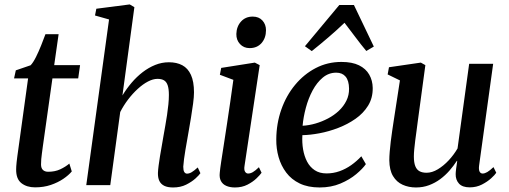

<svg xmlns="http://www.w3.org/2000/svg" viewBox="-20 -837 2301 868"><path d="M174 -177.5Q171.5 -158 169.5 -143.8Q167.5 -129.5 166.5 -117.8Q165.5 -106 165.5 -93.5Q165.5 -77 174 -68.8Q182.5 -60.5 198 -60.5Q229 -60.5 252.8 -71.8Q276.5 -83 293.5 -97.5L304.5 -62Q290.5 -45 266.2 -28.5Q242 -12 209.8 -1Q177.5 10 138.5 10Q101 10 76.8 -9Q52.5 -28 53 -71.5Q53 -77 53.5 -85Q54 -93 55.2 -104.5Q56.5 -116 58.5 -131.5Q60.5 -147 63.5 -167.5L107 -482.5H43.5L51.5 -519L118.5 -542Q130 -554 142.5 -579Q155 -604 166.2 -632.2Q177.5 -660.5 185.5 -682.5H245L225 -542.5H342L333.5 -482.5H217Z M762.5 10.5Q737.5 10.5 722.2 2.8Q707 -5 700.2 -19.5Q693.5 -34 694 -55.5Q694.5 -68.5 697 -88Q699.5 -107.5 703.2 -130.2Q707 -153 711.2 -176.5Q715.5 -200 719 -222Q723 -244 727.2 -268.2Q731.5 -292.5 735.2 -317.2Q739 -342 741.2 -365Q743.5 -388 743.5 -407.5Q743.5 -435.5 738 -451.5Q732.5 -467.5 721.2 -474Q710 -480.5 692 -480.5Q672 -480.5 649 -468.5Q626 -456.5 602.8 -435.2Q579.5 -414 559 -387Q538.5 -360 523.5 -330.5L478.5 0H370L473 -749L409.5 -767L415.5 -797.5L566.5 -817L587.5 -804.5L533.5 -405.5Q552 -436 575 -463Q598 -490 625 -510.8Q652 -531.5 681.8 -543.5Q711.5 -555.5 743.5 -555.5Q779 -555.5 804.2 -542Q829.5 -528.5 843.2 -498.5Q857 -468.5 857 -419.5Q857 -399.5 853 -369Q849 -338.5 843.5 -305.5Q838 -272.5 833 -244Q829.5 -224.5 825.8 -202.5Q822 -180.5 818.2 -159Q814.5 -137.5 812 -118Q809.5 -98.5 808.5 -83.5Q808.5 -66.5 813.2 -59.2Q818 -52 825.5 -52Q835.5 -52 846.5 -58.5Q857.5 -65 874 -80L886 -54Q880.5 -45.5 863.8 -30.2Q847 -15 821.5 -2.2Q796 10.5 762.5 10.5Z M1042 10.5Q1019.5 10.5 1003 3.2Q986.5 -4 978.8 -18.8Q971 -33.5 973.5 -56Q975 -73.5 980 -106.5Q985 -139.5 991.8 -182.8Q998.5 -226 1006 -275.5Q1013.5 -325 1021 -376.5Q1028.5 -428 1035 -476L974 -499L980 -530L1132 -554L1154 -542.5L1085.5 -87.5Q1082.5 -69.5 1087.8 -61Q1093 -52.5 1101.5 -52.5Q1112 -52.5 1123 -58.8Q1134 -65 1150.5 -81L1162.5 -56Q1156 -46.5 1139.8 -30.8Q1123.5 -15 1098.8 -2.2Q1074 10.5 1042 10.5ZM1108.5 -619.5Q1082 -619.5 1065 -637.8Q1048 -656 1048.5 -683.5Q1049.5 -717.5 1069.8 -739.8Q1090 -762 1122.5 -762Q1150.5 -762 1166.5 -744.2Q1182.5 -726.5 1182.5 -700.5Q1182.5 -665.5 1162.5 -642.5Q1142.5 -619.5 1108.5 -619.5Z M1634 -95Q1620 -74.5 1590.5 -49.8Q1561 -25 1519 -7.2Q1477 10.5 1425 10.5Q1372.5 10.5 1335 -7.5Q1297.5 -25.5 1274 -56.8Q1250.5 -88 1239.5 -126.8Q1228.5 -165.5 1229 -207Q1229.5 -278.5 1251.8 -341.8Q1274 -405 1314 -453.2Q1354 -501.5 1407.2 -529.2Q1460.5 -557 1523.5 -557Q1572 -557 1603 -541.8Q1634 -526.5 1649.2 -499.8Q1664.5 -473 1665 -439.5Q1665.5 -394 1644 -359.2Q1622.5 -324.5 1587 -299.8Q1551.5 -275 1509.2 -258.8Q1467 -242.5 1424.2 -234.5Q1381.5 -226.5 1347 -226Q1345 -192.5 1350.2 -161.8Q1355.5 -131 1368.2 -106.5Q1381 -82 1402.8 -67.5Q1424.5 -53 1456 -53Q1487 -53 1515 -63Q1543 -73 1567.8 -90.5Q1592.5 -108 1613.5 -130.5ZM1500 -508.5Q1466 -508.5 1439.2 -486.2Q1412.5 -464 1393.2 -428Q1374 -392 1362.8 -350Q1351.5 -308 1348 -268.5Q1376.5 -270 1406 -278.5Q1435.5 -287 1463 -301.5Q1490.5 -316 1512 -336.2Q1533.5 -356.5 1546 -381.8Q1558.5 -407 1558 -436.5Q1557.5 -472.5 1542.5 -490.5Q1527.5 -508.5 1500 -508.5ZM1389.5 -606 1358.5 -628 1514 -814.5H1580L1670 -626.5L1636 -606.5Q1611 -636.5 1587.2 -668.5Q1563.5 -700.5 1537.5 -734Q1503.5 -701.5 1466.2 -669.5Q1429 -637.5 1389.5 -606Z M1860.5 10.5Q1827.5 10.5 1800.2 -1.8Q1773 -14 1756.8 -41Q1740.5 -68 1740 -112.5Q1740 -129 1741.8 -150.8Q1743.5 -172.5 1746.5 -197Q1749.5 -221.5 1753 -245.2Q1756.5 -269 1759.5 -288.5L1788 -473.5L1732.5 -500.5L1738.5 -533L1882.5 -554L1903 -542.5L1868.5 -287Q1866 -266.5 1863 -244.8Q1860 -223 1857.2 -202Q1854.5 -181 1852.8 -162.5Q1851 -144 1851 -130Q1851 -102 1857.5 -85.8Q1864 -69.5 1876.8 -62.8Q1889.5 -56 1908.5 -56Q1933.5 -56 1959.5 -71.8Q1985.5 -87.5 2008.8 -112.5Q2032 -137.5 2048.5 -166L2101 -548.5H2209.5L2146 -89Q2143.5 -70.5 2148 -61.5Q2152.5 -52.5 2162 -52.5Q2171.5 -52.5 2183 -59.2Q2194.5 -66 2211 -81.5L2223.5 -56Q2217.5 -46.5 2200.5 -31Q2183.5 -15.5 2158.8 -2.8Q2134 10 2103.5 10Q2070.5 10 2055 -7Q2039.5 -24 2040 -50Q2040 -53 2040.5 -59.8Q2041 -66.5 2042.2 -75.2Q2043.5 -84 2044.8 -93Q2046 -102 2047 -109.5L2045.5 -110Q2030.5 -87 2011.8 -65.5Q1993 -44 1970 -27Q1947 -10 1919.8 0.2Q1892.5 10.5 1860.5 10.5Z"/></svg>

Font: Merriweather 48pt Medium
Style: Italic
Weight: 500
Italic angle: -7.8°
Version: Version 2.101